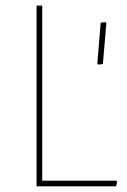

<svg xmlns="http://www.w3.org/2000/svg" viewBox="-20 -657 448 677"><path d="M389.2 0H108.9V-637.2H128.9V-20H390.1L393.1 -16.1ZM323.2 -433.1 335 -577.1 352.1 -579.1 355 -575.2 342.8 -431.2 326.2 -429.2Z"/></svg>

Font: Datalegreya
Style: Gradient
Weight: 400
Designer: Figs Lab
Foundry: Figs Lab
Version: Version 1.002;PS 001.002;hotconv 1.0.70;makeotf.lib2.5.58329